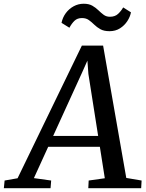

<svg xmlns="http://www.w3.org/2000/svg" viewBox="-86 -987 767 1007"><path d="M-65.8 0 -61.8 -40.2 6.2 -52.1 343.3 -747.7H454.8L576.3 -53.8L656.7 -40.2L654.4 0H377.1L379.1 -40.2L463.7 -52.1L377.6 -599.2L368.9 -716L391.7 -712.2L344.8 -607.1L91.8 -52.8L182.4 -40.2L179.1 0ZM137.6 -217.2 163.5 -273.9H459.1L467.6 -217.2ZM236.7 -867.2Q242.4 -895.4 259 -918Q275.7 -940.6 300.1 -954Q324.6 -967.4 353.1 -967.4Q380.2 -967.4 398.2 -957.1Q416.2 -946.7 429.9 -933.3Q443.5 -919.9 457.5 -909.5Q471.4 -899.1 490.4 -899.1Q517.2 -899.1 533.3 -914.2Q549.5 -929.3 560 -948.1L600.8 -922.4Q596.7 -899.2 581.9 -876.4Q567.1 -853.6 543.5 -838.5Q519.8 -823.4 488.4 -823.4Q459.2 -823.4 440.6 -833.8Q422.1 -844.1 408.2 -857.8Q394.3 -871.5 379.8 -881.9Q365.3 -892.3 344 -892.3Q319.6 -892.3 304.9 -878.2Q290.2 -864.1 278 -841.5Z"/></svg>

Font: Merriweather 7pt Light
Style: Italic
Weight: 300
Italic angle: -7.8°
Designer: Eben Sorkin
Foundry: Eben Sorkin
Version: Version 2.200;gftools[0.9.31]